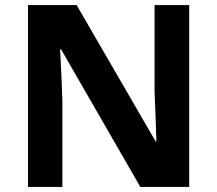

<svg xmlns="http://www.w3.org/2000/svg" viewBox="-20 -734 853 754"><path d="M723 0H531L220 -540H216Q218 -506 219.5 -472Q221 -438 222.5 -404Q224 -370 225 -336V0H90V-714H281L591 -179H594Q593 -212 592 -245Q591 -278 589.5 -310.5Q588 -343 587 -376V-714H723Z"/></svg>

Font: Noto Sans Gurmukhi
Style: Regular
Weight: 400
Designer: Jelle Bosma - Monotype Design Team
Foundry: Monotype Imaging Inc.
Version: Version 2.003